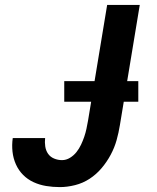

<svg xmlns="http://www.w3.org/2000/svg" viewBox="-20 -755 640 783"><path d="M224 8Q195 8 168 3.5Q141 -1 117 -12Q93 -23 74.5 -41.5Q56 -60 45 -84.5Q34 -109 31 -136.5Q28 -164 32 -192H164Q162 -175 164.5 -158Q167 -141 176 -128Q185 -115 200.5 -108.5Q216 -102 233 -102Q250 -102 265.5 -111.5Q281 -121 292 -135Q303 -149 310.5 -165Q318 -181 323.5 -197Q329 -213 332.5 -229.5Q336 -246 339 -263L417 -735H550L469 -245Q464 -214 455.5 -183.5Q447 -153 431.5 -124Q416 -95 394.5 -69.5Q373 -44 345.5 -26Q318 -8 286 0Q254 8 224 8ZM544 -340H242V-424H544Z"/></svg>

Font: Iosevka Aile Extrabold
Style: Italic
Weight: 800
Italic angle: -9°
Designer: Belleve Invis
Foundry: Belleve Invis
Version: Version 31.1.0; ttfautohint (v1.8.4)